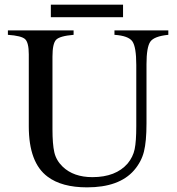

<svg xmlns="http://www.w3.org/2000/svg" viewBox="-20 -793 762 827"><path d="M510 -719H199V-773H510ZM705 -662V-643Q644 -637 627.5 -613.5Q611 -590 611 -516V-261Q611 -184 600 -140Q589 -96 557 -59Q493 14 355 14Q246 14 185 -32Q104 -92 104 -249V-559Q104 -609 88.5 -624Q73 -639 14 -643V-662H297V-643Q237 -638 221.5 -621.5Q206 -605 206 -549V-237Q206 -172 214 -137Q222 -102 250 -75Q297 -30 378 -30Q479 -30 530 -89Q553 -117 560 -150.5Q567 -184 567 -250V-513Q567 -591 550 -615Q533 -639 473 -643V-662Z"/></svg>

Font: STIX Math
Style: Regular
Weight: 400
Designer: MicroPress Inc., with final additions and corrections provided by Coen Hoffman, Elsevier (retired)
Version: Version 1.1.1